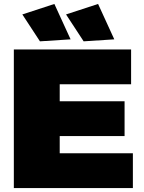

<svg xmlns="http://www.w3.org/2000/svg" viewBox="-20 -951 730 971"><path d="M255 -931 93 -878 182 -742 337 -752ZM476 -931 314 -878 403 -742 558 -752ZM50 -701V0H652V-176H282V-263H610V-439H282V-525H643V-701Z"/></svg>

Font: Montserrat arm Black
Style: Regular
Weight: 900
Designer: Julieta Ulanovsky
Foundry: Julieta Ulanovsky
Version: Version 6.000;PS 006.000;hotconv 1.0.88;makeotf.lib2.5.64775